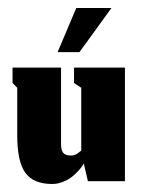

<svg xmlns="http://www.w3.org/2000/svg" viewBox="-20 -452 352 479"><path d="M123.7 -322H178.3L258 -432H170.3ZM189 -44.3 199.3 0H291.7V-283.3H164.7V-245L182.7 -233V-76.3Q181.7 -75.7 179.8 -74.2Q178 -72.7 177.2 -72Q176.3 -71.3 174.7 -70.2Q173 -69 172 -68.3Q171 -67.7 169.3 -66.8Q167.7 -66 166.5 -65.7Q165.3 -65.3 163.7 -64.8Q162 -64.3 160.3 -64.2Q158.7 -64 156.7 -64Q142.7 -64 137.3 -71.2Q132 -78.3 132.3 -93.3V-283.3H11.3V-245L23 -233V-114.3Q23 -49 43.2 -21Q63.3 7 110.3 7Q125.3 7 140 0.5Q154.7 -6 164.7 -15.2Q174.7 -24.3 180.8 -32Q187 -39.7 189 -44.3Z"/></svg>

Font: Jomhuria
Style: Regular
Weight: 400
Designer: Arabic design by Kourosh Beigpour, Latin design by Eben Sorkin, engineering by Lasse Fister and Khaled Hosney
Version: Version 1.0010